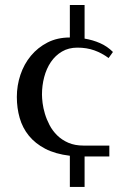

<svg xmlns="http://www.w3.org/2000/svg" viewBox="-20 -617 510 757"><path d="M408.2 -388.2Q381.8 -407.7 351.8 -418.5Q321.8 -429.2 285.2 -429.2Q250.5 -429.2 224.4 -413.8Q198.2 -398.4 180.7 -372.6Q163.1 -346.7 154.3 -313.2Q145.5 -279.8 145.5 -244.1Q145.5 -231 147.9 -210.9Q150.4 -190.9 157 -168.7Q163.6 -146.5 175.3 -124Q187 -101.6 205.3 -83.5Q223.6 -65.4 249.3 -54.2Q274.9 -43 309.6 -43H411.1V0H313.5V120.1H255.4V-2.9Q198.2 -9.8 158.4 -30.5Q118.7 -51.3 93.8 -82Q68.8 -112.8 57.6 -151.9Q46.4 -190.9 46.4 -234.9Q46.4 -279.8 60.5 -322Q74.7 -364.3 101.8 -397Q128.9 -429.7 167.5 -449.5Q206.1 -469.2 255.4 -469.2V-597.2H313.5V-464.8Q345.7 -459.5 374.3 -447Q402.8 -434.6 425.3 -412.1Z"/></svg>

Font: Federo
Style: Regular
Weight: 400
Designer: Olexa M. Volochay | Cyreal.org
Foundry: Olexa M. Volochay | Cyreal.org
Version: Version 1.000